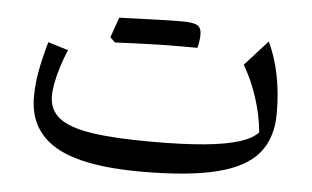

<svg xmlns="http://www.w3.org/2000/svg" viewBox="-40 -517 947 582"><g transform="rotate(5 433.0 -225.5)"><path d="M754.1 -143.6Q737.5 -124.4 697.3 -111.7Q657.1 -99 591.4 -92.8Q525.7 -86.7 432 -86.7Q316.4 -86.7 247.6 -97.4Q178.9 -108.2 148.7 -132.7Q118.5 -157.2 118.5 -198.4Q118.5 -215.9 122.9 -239.3Q127.4 -262.8 135.7 -289.1Q144 -315.5 155.1 -341.1L93.4 -360Q77.8 -304.5 71.2 -266.6Q64.5 -228.6 64.5 -190.8Q64.5 -90.5 147.1 -42Q229.7 6.4 407.8 6.4Q550.8 6.4 637.4 -15.1Q724 -36.6 763 -83.2Q802.1 -129.7 802.1 -205.4Q802.1 -329.1 759.1 -420.5L689.6 -343.7Q716.1 -298.6 732.7 -246.5Q749.4 -194.4 754.1 -143.6ZM494.1 -382.5Q509.6 -382.5 519.5 -382.4Q529.4 -382.4 535.4 -382.4Q541.3 -382.4 545 -382.3Q548.1 -392.7 549.5 -403.9Q550.9 -415.1 550.9 -423.5Q550.9 -443.7 538.6 -451Q526.3 -458.3 490.7 -458.3Q455.3 -447.8 419.9 -436.5Q384.5 -425.2 349.4 -414Q314.4 -402.8 279.5 -391.3Q283.5 -387.6 287.3 -384Q291 -380.3 294.8 -376.8Q326.3 -378.3 360.6 -379.6Q395 -381 429.1 -381.8Q463.2 -382.5 494.1 -382.5ZM294.8 -376.8Q327.6 -390.1 360.3 -403.3Q393 -416.6 425.6 -430.5Q458.3 -444.5 490.7 -458.3Q480.6 -458.3 460.1 -457.9Q439.6 -457.5 413 -456.6Q386.4 -455.6 357.3 -454.8Q328.1 -454 301.2 -452.8Q295.7 -437.7 290.4 -422.5Q285.1 -407.4 279.5 -391.3Q283.5 -387.6 287.3 -384Q291 -380.3 294.8 -376.8Z"/></g></svg>

Font: Pinar FD VF
Style: Regular
Weight: 300
Designer: Amin Abedi
Version: Version 2.000